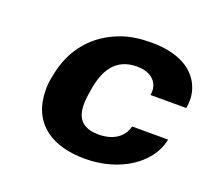

<svg xmlns="http://www.w3.org/2000/svg" viewBox="-99 -662 872 797"><g transform="rotate(20 337.0 -264.0)"><path d="M272 -257 274 -271C288 -353 323 -424 421 -424C486 -424 523 -386 513 -332H671C677 -363 675 -392 666 -418C641 -491 567 -538 443 -538C394 -538 351 -532 312 -518C203 -479 127 -393 105 -271L102 -257C95 -220 96 -184 102 -152C121 -57 198 10 348 10C426 10 495 -12 544 -44C591 -74 634 -122 645 -183H486C474 -133 429 -104 366 -104C266 -104 257 -174 272 -257Z"/></g></svg>

Font: Asimov
Style: XWidIt
Weight: 500
Designer: Google
Version: Version 2.000980; 2014